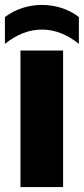

<svg xmlns="http://www.w3.org/2000/svg" viewBox="-39 -759 340 779"><path d="M44 0V-554H217V0ZM-19 -690Q15 -715 53 -727Q91 -739 131 -739Q171 -739 209.5 -727Q248 -715 281 -690V-581Q209 -639 131 -639Q53 -639 -19 -581Z"/></svg>

Font: Tac One
Style: Regular
Weight: 400
Designer: Oluseyi Olusanya, David Udoh, Eyiyemi Adegbite, Mirko Velimirović
Version: Version 1.003; ttfautohint (v1.8.4.7-5d5b)